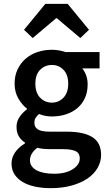

<svg xmlns="http://www.w3.org/2000/svg" viewBox="-20 -762 560 999"><path d="M244 217Q200 217 162.5 209Q125 201 98 185Q71 169 55.5 145Q40 121 40 89Q40 58 58 31.5Q76 5 110 -16V-20Q91 -32 78.5 -52Q66 -72 66 -102Q66 -131 82.5 -154.5Q99 -178 120 -193V-197Q95 -216 75.5 -249.5Q56 -283 56 -327Q56 -369 72 -402Q88 -435 114.5 -457.5Q141 -480 176 -491.5Q211 -503 250 -503Q270 -503 288.5 -499.5Q307 -496 322 -491H498V-406H408Q420 -392 428 -370.5Q436 -349 436 -323Q436 -282 421.5 -251Q407 -220 382 -199Q357 -178 323 -167Q289 -156 250 -156Q234 -156 217 -159Q200 -162 183 -169Q172 -159 165.5 -149Q159 -139 159 -122Q159 -101 176.5 -89Q194 -77 239 -77H326Q415 -77 460.5 -48.5Q506 -20 506 44Q506 80 487.5 112Q469 144 435 167Q401 190 352.5 203.5Q304 217 244 217ZM250 -228Q285 -228 310 -253.5Q335 -279 335 -327Q335 -373 310.5 -398.5Q286 -424 250 -424Q214 -424 189 -399Q164 -374 164 -327Q164 -279 189 -253.5Q214 -228 250 -228ZM262 142Q322 142 358.5 118.5Q395 95 395 63Q395 34 372.5 24Q350 14 308 14H241Q201 14 174 7Q136 36 136 72Q136 105 169.5 123.5Q203 142 262 142ZM105 -607 216 -742H332L443 -607L398 -564L276 -667H272L150 -564Z"/></svg>

Font: TT Toshiba Sans Medium
Style: Regular
Weight: 500
Designer: Paul D. Hunt
Foundry: Toshiba Corporation
Version: Version 2.020;PS 2.000;hotconv 1.0.86;makeotf.lib2.5.63406